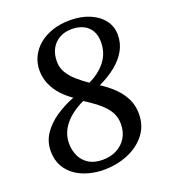

<svg xmlns="http://www.w3.org/2000/svg" viewBox="-139 -850 842 959"><g transform="rotate(-20 282.5 -371.0)"><path d="M248 9.5Q209.5 9.5 171 -0.5Q132.5 -10.5 100.8 -31.8Q69 -53 49.8 -86.8Q30.5 -120.5 30 -167Q30 -219 57.2 -259.5Q84.5 -300 129.5 -330.5Q174.5 -361 227.5 -381.5Q196.5 -402.5 171 -430.2Q145.5 -458 130.5 -491.8Q115.5 -525.5 115 -565.5Q115 -606 131.8 -640Q148.5 -674 179.2 -699Q210 -724 251.5 -737.5Q293 -751 342.5 -751Q402 -751 447.2 -732Q492.5 -713 518.2 -679.2Q544 -645.5 544 -600.5Q544 -556 522.8 -518.2Q501.5 -480.5 463 -449.5Q424.5 -418.5 373 -394.5Q410.5 -371 441 -341.5Q471.5 -312 489.8 -275.8Q508 -239.5 508 -196Q508.5 -131.5 472.5 -85.5Q436.5 -39.5 377.5 -15Q318.5 9.5 248 9.5ZM328 -424.5Q383 -449 417.8 -492.8Q452.5 -536.5 452.5 -595Q452.5 -633.5 437.2 -658Q422 -682.5 396 -694.5Q370 -706.5 337 -706.5Q299 -706.5 271 -690.8Q243 -675 227.5 -646.5Q212 -618 212 -578.5Q212 -546 228 -519.2Q244 -492.5 270.5 -469.2Q297 -446 328 -424.5ZM260 -39.5Q302 -39.5 334.8 -56.2Q367.5 -73 386.8 -104Q406 -135 406 -178Q406 -205.5 396.2 -228.2Q386.5 -251 368.5 -271Q350.5 -291 325.2 -310Q300 -329 268.5 -349Q234.5 -334 202.2 -309.2Q170 -284.5 149.5 -250.2Q129 -216 129 -173.5Q129.5 -134.5 144.5 -104.2Q159.5 -74 188.5 -56.8Q217.5 -39.5 260 -39.5Z"/></g></svg>

Font: Merriweather 20pt
Style: Italic
Weight: 400
Italic angle: -7.8°
Version: Version 2.101